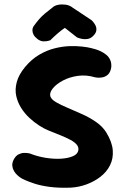

<svg xmlns="http://www.w3.org/2000/svg" viewBox="-20 -864 574 882"><path d="M305 -2Q250 0 208.5 -5.5Q167 -11 138.5 -20.5Q110 -30 96 -36.5Q82 -43 82 -43Q82 -43 75.5 -47Q69 -51 60 -59Q51 -67 44.5 -78Q38 -89 36.5 -102Q35 -115 43 -131Q52 -148 64.5 -154.5Q77 -161 89 -161.5Q101 -162 109 -160.5Q117 -159 117 -159Q152 -145 190 -139Q228 -133 260.5 -135Q293 -137 315 -146.5Q337 -156 340 -174Q342 -188 332.5 -199.5Q323 -211 303.5 -221.5Q284 -232 258 -242.5Q232 -253 202 -265Q184 -272 160.5 -287Q137 -302 115 -322.5Q93 -343 77 -368.5Q61 -394 54.5 -423.5Q48 -453 57 -487Q66 -521 95 -556Q125 -592 160 -612.5Q195 -633 231 -642Q267 -651 299.5 -652Q332 -653 358 -650Q384 -647 399 -643Q414 -639 414 -639Q414 -639 422.5 -636.5Q431 -634 443.5 -628Q456 -622 468 -612.5Q480 -603 486.5 -588Q493 -573 491 -554Q487 -531 475.5 -521Q464 -511 450 -508.5Q436 -506 426 -507.5Q416 -509 416 -509Q376 -521 337.5 -515.5Q299 -510 269 -494Q239 -478 223 -458.5Q207 -439 211 -422Q216 -407 237.5 -394.5Q259 -382 291 -368.5Q323 -355 357.5 -339.5Q392 -324 421.5 -303.5Q451 -283 468 -256Q495 -212 498 -174Q501 -136 485.5 -105Q470 -74 441.5 -52Q413 -30 377.5 -17Q342 -4 305 -2ZM153 -684Q139 -695 134 -705Q129 -715 129 -724Q129 -733 131.5 -738Q134 -743 134 -743Q147 -761 159 -775Q171 -789 186.5 -802Q202 -815 223 -831Q232 -839 248 -842Q264 -845 282 -842.5Q300 -840 315 -828L401 -771Q401 -771 407 -764.5Q413 -758 418.5 -747.5Q424 -737 422.5 -724Q421 -711 406 -697Q395 -687 382.5 -685Q370 -683 359 -685Q348 -687 341 -689.5Q334 -692 334 -692L278 -736Q263 -726 246 -711.5Q229 -697 211 -679Q211 -679 202.5 -676.5Q194 -674 180.5 -674Q167 -674 153 -684Z"/></svg>

Font: Sour Gummy
Style: Bold
Weight: 700
Designer: Stefie Justprince
Foundry: Eifetstype
Version: Version 1.000